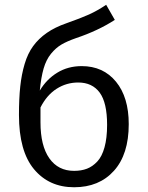

<svg xmlns="http://www.w3.org/2000/svg" viewBox="-20 -769 616 801"><path d="M320.8 -493.2Q410.6 -493.2 463.9 -428.2Q517.1 -363.3 517.1 -251Q517.1 -125 455.3 -56.4Q393.6 12.2 289.1 12.2Q184.6 12.2 121.8 -63.2Q59.1 -138.7 59.1 -289.1Q59.1 -357.9 64.5 -408.2Q69.8 -458.5 82.8 -502.2Q95.7 -545.9 118.4 -576.9Q141.1 -607.9 175 -631.6Q209 -655.3 256.8 -671.9Q316.4 -692.9 351.6 -708.7Q386.7 -724.6 422.9 -749L459 -686Q388.7 -640.6 296.9 -609.9Q259.3 -596.7 236.1 -583Q212.9 -569.3 192.9 -544.9Q172.9 -520.5 162.1 -483.6Q151.4 -446.8 146 -391.1Q174.3 -438.5 219 -465.8Q263.7 -493.2 320.8 -493.2ZM289.1 -56.2Q319.3 -56.2 342.8 -65.2Q366.2 -74.2 385.7 -95Q405.3 -115.7 416 -154.3Q426.8 -192.9 426.8 -248Q426.8 -340.8 395.8 -382.8Q364.7 -424.8 306.2 -424.8Q257.3 -424.8 216.3 -398.7Q175.3 -372.6 148.9 -320.8V-258.8Q148.9 -161.1 185.8 -108.6Q222.7 -56.2 289.1 -56.2Z"/></svg>

Font: Fira Sans Book
Style: Regular
Weight: 350
Designer: Carrois Corporate & Edenspiekermann AG
Foundry: Carrois Corporate GbR & Edenspiekermann AG
Version: Version 4.203;PS 004.203;hotconv 1.0.88;makeotf.lib2.5.64775